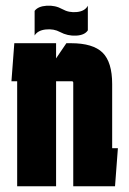

<svg xmlns="http://www.w3.org/2000/svg" viewBox="-20 -651 452 671"><path d="M287 -631V-545Q276 -528 246 -526.5Q216 -525 190 -539Q168 -551 140 -548Q112 -545 101 -527V-613Q113 -629 143 -631Q173 -633 198 -619Q221 -606 249 -609Q277 -612 287 -631ZM40 0V-367H20L30 -500H176V-447L212 -500H228Q305 -500 338.5 -467Q372 -434 372 -357V-133H392L382 0H236V-362Q236 -367 231 -367H176V0Z"/></svg>

Font: Karantina
Style: Bold
Weight: 700
Designer: Rony Koch
Foundry: Rony Koch
Version: Version 1.000; ttfautohint (v1.8.3)